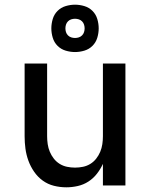

<svg xmlns="http://www.w3.org/2000/svg" viewBox="-20 -791 640 819"><path d="M263 8Q236 8 210 1.5Q184 -5 162.5 -20.5Q141 -36 125.5 -58.5Q110 -81 101 -106Q92 -131 88.5 -157Q85 -183 85 -210V-520H181V-210Q181 -193 183.5 -176Q186 -159 192.5 -143.5Q199 -128 209.5 -114.5Q220 -101 234.5 -92Q249 -83 266 -79.5Q283 -76 300 -76Q317 -76 334 -79.5Q351 -83 365.5 -92Q380 -101 390.5 -114.5Q401 -128 407.5 -143.5Q414 -159 416.5 -176Q419 -193 419 -210V-520H515V0H419V-92Q409 -70 393.5 -50Q378 -30 357 -16.5Q336 -3 311.5 2.5Q287 8 263 8ZM300 -569Q280 -569 260 -575Q240 -581 225.5 -595.5Q211 -610 205 -630Q199 -650 199 -670Q199 -690 205 -710Q211 -730 225.5 -744.5Q240 -759 260 -765Q280 -771 300 -771Q320 -771 340 -765Q360 -759 374.5 -744.5Q389 -730 395 -710Q401 -690 401 -670Q401 -650 395 -630Q389 -610 374.5 -595.5Q360 -581 340 -575Q320 -569 300 -569ZM300 -629Q308 -629 316 -631.5Q324 -634 330 -640Q336 -646 338.5 -654Q341 -662 341 -670Q341 -678 338.5 -686Q336 -694 330 -700Q324 -706 316 -708.5Q308 -711 300 -711Q292 -711 284 -708.5Q276 -706 270 -700Q264 -694 261.5 -686Q259 -678 259 -670Q259 -662 261.5 -654Q264 -646 270 -640Q276 -634 284 -631.5Q292 -629 300 -629Z"/></svg>

Font: Zed Mono Medium Extended
Style: Regular
Weight: 500
Width: 7
Monospace: yes
Designer: Belleve Invis
Foundry: Belleve Invis
Version: Version 1.0.0; ttfautohint (v1.8.4)